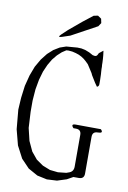

<svg xmlns="http://www.w3.org/2000/svg" viewBox="-100 -1012 700 1049"><g transform="rotate(10 250.0 -487.0)"><path d="M425.8 -668.9 426.8 -651.4 427.7 -640.6 428.7 -606.4V-584Q428.7 -572.3 418 -568.4L404.3 -587.9L380.9 -626L376 -636.7L358.4 -664.1L347.7 -680.7L334 -694.3L320.3 -706.1L305.7 -715.8L290 -723.6L272.5 -729.5L252 -734.4L230.5 -736.3L218.8 -735.4L196.3 -720.7L172.9 -699.2L150.4 -671.9L130.9 -638.7L113.3 -598.6L99.6 -550.8L89.8 -496.1L85 -433.6V-371.1L89.8 -282.2L106.4 -212.9L131.8 -158.2L164.1 -119.1L202.1 -92.8L244.1 -76.2L289.1 -71.3L335 -76.2L345.7 -80.1Q374 -87.9 374 -117.2V-293.9Q374 -323.2 344.7 -323.2H331.1Q310.5 -344.7 339.8 -344.7L479.5 -343.8Q500 -323.2 465.8 -323.2Q436.5 -323.2 436.5 -293.9V-89.8Q436.5 -60.5 407.2 -60.5H377L343.8 -42L292 -25.4L236.3 -22.5L181.6 -34.2L128.9 -63.5L84 -110.4L48.8 -177.7L26.4 -263.7L16.6 -371.1L20.5 -436.5L29.3 -504.9L44.9 -565.4L64.5 -617.2L89.8 -661.1L118.2 -697.3L148.4 -724.6L180.7 -744.1L214.8 -755.9L252 -758.8L275.4 -760.7L298.8 -759.8L321.3 -754.9L343.8 -746.1L365.2 -734.4L376 -732.4Q386.7 -731.4 391.6 -741.2L396.5 -751L418.9 -768.6L421.9 -746.1L422.9 -735.4L423.8 -723.6L424.8 -702.1V-691.4L425.8 -680.7ZM368.2 -895.5 226.6 -818.4 182.6 -803.7Q155.3 -794.9 175.8 -815.4L208 -845.7L279.3 -905.3L333 -947.3L356.4 -952.1L376 -938.5L380.9 -915Z"/></g></svg>

Font: B2 Hana
Style: Regular
Weight: 500
Version: 2020-08-05; (max)